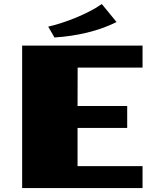

<svg xmlns="http://www.w3.org/2000/svg" viewBox="-20 -958 798 978"><path d="M225.6 -822.3Q257.8 -829.6 294.7 -841.6Q331.5 -853.5 368.2 -868.7Q404.8 -883.8 438.7 -901.4Q472.7 -918.9 498.5 -937.5L573.7 -845.7Q505.9 -812 425 -792.2Q344.2 -772.5 257.3 -767.1ZM92.8 -725.6H706.1V-613.8H375.5L375 -418H627.9V-306.2H375V-111.8H706.1V0H92.8Z"/></svg>

Font: Poller One
Style: Regular
Weight: 400
Designer: Yvonne Schttler
Foundry: Yvonne Schttler
Version: Version 1.002